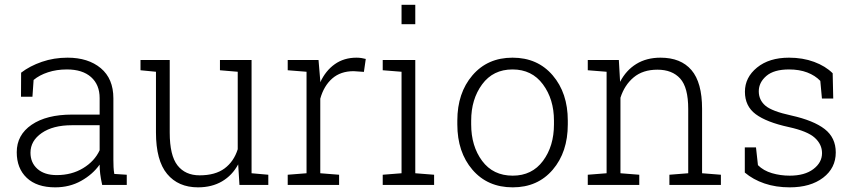

<svg xmlns="http://www.w3.org/2000/svg" viewBox="-20 -782 3614 812"><path d="M412.1 0Q406.2 -26.9 403.8 -46.4Q401.4 -65.9 401.4 -85.9Q372.1 -44.4 323.2 -17.1Q274.4 10.3 213.4 10.3Q135.7 10.3 93.3 -29.8Q50.8 -69.8 50.8 -138.2Q50.8 -211.4 113.8 -254.4Q176.8 -297.4 284.7 -297.4H401.4V-367.2Q401.4 -423.8 365 -456.1Q328.6 -488.3 263.2 -488.3Q219.2 -488.3 182.9 -476.3Q146.5 -464.4 122.1 -443.8L117.2 -373H68.8L69.3 -474.6Q106 -502.9 157 -520.5Q208 -538.1 265.6 -538.1Q353 -538.1 406.2 -493.7Q459.5 -449.2 459.5 -366.2V-106.4Q459.5 -90.3 460.2 -75.4Q460.9 -60.5 463.4 -46.4L516.1 -43V0ZM219.7 -41.5Q283.2 -41.5 331.5 -70.8Q379.9 -100.1 401.4 -146.5V-252.4H283.7Q204.1 -252.4 156.5 -219.5Q108.9 -186.5 108.9 -136.2Q108.9 -93.8 138.4 -67.6Q168 -41.5 219.7 -41.5Z M987.3 -86.9Q962.4 -40.5 919.2 -15.1Q876 10.3 817.4 10.3Q733.9 10.3 686.8 -46.4Q639.6 -103 639.6 -222.2V-478.5L574.2 -484.9V-528.3H639.6H697.8V-221.2Q697.8 -124.5 730.7 -82.5Q763.7 -40.5 824.2 -40.5Q890.6 -40.5 929.9 -69.8Q969.2 -99.1 985.4 -150.9V-478.5L910.2 -484.9V-528.3H985.4H1043.9V-49.3L1114.7 -43V0H992.7Z M1327.1 -528.3 1334.5 -440.4V-434.1Q1356.9 -482.9 1395.8 -510.5Q1434.6 -538.1 1487.8 -538.1Q1499 -538.1 1509.5 -536.4Q1520 -534.7 1526.9 -532.7L1519 -478L1475.6 -481Q1420.4 -481 1385 -450Q1349.6 -418.9 1334.5 -364.7V-49.3L1414.1 -43V0H1196.8V-43L1276.4 -49.3V-478.5L1196.8 -484.9V-528.3H1276.4Z M1598.6 -43 1678.2 -49.3V-478.5L1598.6 -484.9V-528.3H1736.3V-49.3L1815.9 -43V0H1598.6ZM1736.3 -679.7H1678.2V-761.7H1736.3Z M1914.1 -272Q1914.1 -388.7 1978 -463.4Q2042 -538.1 2147.5 -538.1Q2253.4 -538.1 2317.4 -463.4Q2381.3 -388.7 2381.3 -272V-255.9Q2381.3 -138.7 2317.6 -64.2Q2253.9 10.3 2148.4 10.3Q2042 10.3 1978 -64.2Q1914.1 -138.7 1914.1 -255.9ZM1972.7 -255.9Q1972.7 -164.1 2019 -101.6Q2065.4 -39.1 2148.4 -39.1Q2230 -39.1 2276.4 -101.6Q2322.8 -164.1 2322.8 -255.9V-272Q2322.8 -362.3 2276.1 -425.3Q2229.5 -488.3 2147.5 -488.3Q2065.4 -488.3 2019 -425.3Q1972.7 -362.3 1972.7 -272Z M2465.8 -43 2545.4 -49.3V-478.5L2465.8 -484.9V-528.3H2597.2L2602.5 -436Q2627.9 -484.9 2671.1 -511.5Q2714.4 -538.1 2773.4 -538.1Q2859.4 -538.1 2904.3 -485.6Q2949.2 -433.1 2949.2 -321.8V-49.3L3028.8 -43V0H2811V-43L2890.6 -49.3V-321.3Q2890.6 -412.1 2856.7 -449.7Q2822.8 -487.3 2760.3 -487.3Q2698.7 -487.3 2659.9 -454.8Q2621.1 -422.4 2604 -368.7V-49.3L2683.6 -43V0H2465.8Z M3503.9 -365.2H3456.1L3449.2 -439.9Q3427.2 -462.9 3393.8 -475.6Q3360.4 -488.3 3316.9 -488.3Q3252.9 -488.3 3220.9 -460.7Q3189 -433.1 3189 -396Q3189 -359.4 3216.6 -335.4Q3244.1 -311.5 3326.7 -293.5Q3420.9 -272.5 3467.8 -236.1Q3514.6 -199.7 3514.6 -137.2Q3514.6 -71.3 3461.2 -30.5Q3407.7 10.3 3319.8 10.3Q3261.2 10.3 3213.1 -6.1Q3165 -22.5 3129.9 -52.2V-158.7H3177.2L3185.5 -83.5Q3209 -60.1 3244.9 -49.6Q3280.8 -39.1 3319.8 -39.1Q3383.3 -39.1 3419.9 -66.9Q3456.5 -94.7 3456.5 -134.3Q3456.5 -171.4 3426 -199.2Q3395.5 -227.1 3315.9 -244.6Q3221.7 -265.1 3176 -299.1Q3130.4 -333 3130.4 -394Q3130.4 -454.6 3181.6 -496.3Q3232.9 -538.1 3316.9 -538.1Q3375 -538.1 3423.1 -520.3Q3471.2 -502.4 3501.5 -472.2Z"/></svg>

Font: TypoPRO Roboto Slab
Style: Light
Weight: 300
Designer: Google
Version: Version 1.100263; 2013; ttfautohint (v0.94.20-1c74) -l 8 -r 